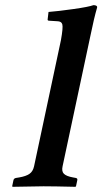

<svg xmlns="http://www.w3.org/2000/svg" viewBox="-20 -718 394 740"><path d="M214.8 -563Q223.6 -611.8 220.2 -624Q216.8 -636.2 200.2 -636.2L168.5 -638.2Q163.1 -638.7 163.6 -643.1L167 -671.9Q204.1 -674.8 262.9 -683.1Q321.8 -691.4 340.3 -698.2Q347.7 -698.2 351.6 -695.6Q355.5 -692.9 354 -688Q342.3 -647.9 329.1 -583L221.2 -77.1Q216.8 -57.1 226.6 -47.9Q236.3 -38.6 261.2 -34.2L272 -32.2Q279.8 -30.8 277.8 -22.9L272.9 0L270.5 2Q187 0 147.9 0L28.8 2L26.9 0L31.7 -22.9Q33.2 -30.8 42 -32.2L54.2 -34.2Q80.1 -38.6 93.5 -47.9Q106.9 -57.1 111.3 -77.1Z"/></svg>

Font: Linux Libertine Slanted
Style: Semibold Slanted
Weight: 600
Designer: Philipp H. Poll
Foundry: Philipp H. Poll
Version: Version 5.1.1